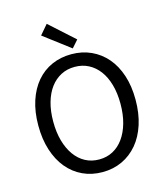

<svg xmlns="http://www.w3.org/2000/svg" viewBox="-127 -962 918 1070"><g transform="rotate(-15 332.0 -427.5)"><path d="M332 12Q270 12 218.5 -12Q167 -36 130 -80.5Q93 -125 72.5 -188.5Q52 -252 52 -331Q52 -410 72.5 -472.5Q93 -535 130 -578.5Q167 -622 218.5 -645Q270 -668 332 -668Q394 -668 445.5 -644.5Q497 -621 534.5 -577.5Q572 -534 592.5 -471.5Q613 -409 613 -331Q613 -252 592.5 -188.5Q572 -125 534.5 -80.5Q497 -36 445.5 -12Q394 12 332 12ZM332 -61Q376 -61 411.5 -80Q447 -99 472.5 -134.5Q498 -170 512 -219.5Q526 -269 526 -331Q526 -392 512 -441Q498 -490 472.5 -524Q447 -558 411.5 -576.5Q376 -595 332 -595Q288 -595 252.5 -576.5Q217 -558 191.5 -524Q166 -490 152 -441Q138 -392 138 -331Q138 -269 152 -219.5Q166 -170 191.5 -134.5Q217 -99 252.5 -80Q288 -61 332 -61ZM349 -697 197 -812 244 -867 386 -739Z"/></g></svg>

Font: SourceSansPro
Style: Book
Weight: 400
Designer: Paul D. Hunt
Foundry: Adobe Systems Incorporated
Version: Version 2.021;PS 2.000;hotconv 1.0.86;makeotf.lib2.5.63406